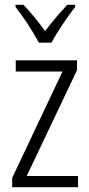

<svg xmlns="http://www.w3.org/2000/svg" viewBox="-20 -785 375 805"><path d="M143 -606H196C219 -651 263 -714 295 -756V-765H262C227 -727 200 -695 169 -655C141 -693 107 -736 78 -765H45V-756C76 -717 119 -652 143 -606ZM307 0V-47H92L303 -491V-532H46V-485H242L31 -39V0Z"/></svg>

Font: Noto Sans Gujarati Condensed Light
Style: Regular
Weight: 300
Width: 3
Designer: Jelle Bosma - Monotype Design Team, Universal Thirst
Foundry: Monotype Imaging Inc.
Version: Version 2.106